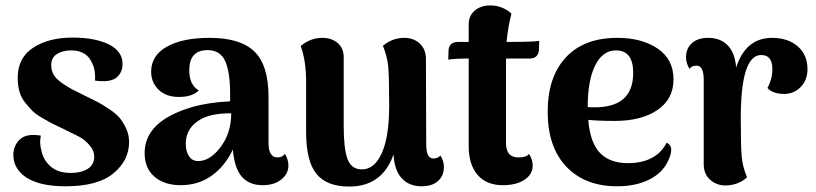

<svg xmlns="http://www.w3.org/2000/svg" viewBox="-20 -670 2997 705"><path d="M221 14Q127 14 78 -17.5Q29 -49 29 -102Q29 -135 53 -158Q77 -181 130 -172Q124 -145 132 -118Q138 -84 165 -59.5Q192 -35 240 -35Q278 -35 302 -50Q326 -65 326 -95Q326 -117 309 -136.5Q292 -156 276 -165Q260 -174 222 -192Q220 -193 218.5 -194Q217 -195 214.5 -196Q212 -197 210 -198Q184 -210 170.5 -217Q157 -224 134 -237.5Q111 -251 98 -264Q85 -277 71 -295Q57 -313 51 -335.5Q45 -358 45 -384Q45 -458 102 -495Q159 -532 246 -532Q329 -532 379.5 -507Q430 -482 430 -435Q430 -409 414 -391Q398 -373 364 -372Q347 -371 329 -374Q331 -413 320 -434Q301 -485 241 -485Q210 -485 189 -471.5Q168 -458 168 -431Q168 -412 176.5 -396.5Q185 -381 206.5 -366Q228 -351 242 -343.5Q256 -336 289 -320Q320 -305 336.5 -296.5Q353 -288 379.5 -270.5Q406 -253 419 -237.5Q432 -222 443 -198.5Q454 -175 454 -149Q454 -81 396.5 -33.5Q339 14 221 14Z M1026 -105Q1039 -85 1039 -62Q1039 -32 1013 -11Q987 10 944 10Q896 10 868.5 -20.5Q841 -51 835 -121Q807 -61 758 -25.5Q709 10 643 10Q584 10 547.5 -21Q511 -52 511 -108Q511 -226 686 -277Q745 -294 825 -298V-323Q825 -407 806.5 -446.5Q788 -486 742 -486Q675 -486 675 -412Q675 -358 710 -338Q686 -314 637 -314Q590 -314 562.5 -340.5Q535 -367 535 -407Q535 -466 592.5 -498.5Q650 -531 750 -531Q863 -531 914.5 -480.5Q966 -430 966 -314V-145Q966 -92 999 -92Q1017 -92 1026 -105ZM715 -79Q756 -83 792.5 -133.5Q829 -184 829 -254Q755 -254 717 -232Q662 -201 662 -142Q662 -114 675 -95Q688 -76 715 -79Z M1597 -99Q1610 -79 1610 -57Q1610 -25 1588.5 -5.5Q1567 14 1528 14Q1482 14 1455 -15.5Q1428 -45 1425 -103Q1384 15 1262 15Q1180 15 1142 -31.5Q1104 -78 1104 -186V-370Q1104 -448 1084 -501Q1120 -531 1163 -531Q1198 -531 1220 -512Q1242 -493 1242 -460V-208Q1242 -124 1256 -86Q1270 -48 1309 -48Q1355 -48 1382 -108Q1409 -168 1409 -282Q1409 -388 1405.5 -425.5Q1402 -463 1386 -502Q1421 -531 1465 -531Q1499 -531 1521.5 -510Q1544 -489 1544 -453L1545 -140Q1545 -88 1571 -88Q1588 -88 1597 -99Z M1840 -516Q1942 -516 1960 -520L1959 -488Q1957 -455 1924 -455H1838V-426V-145Q1838 -92 1883 -92Q1915 -92 1922 -105Q1936 -85 1936 -62Q1936 -30 1906 -10Q1876 10 1826 10Q1766 10 1733.5 -28Q1701 -66 1701 -133V-455H1686Q1652 -455 1626 -451L1627 -484Q1628 -516 1663 -516H1701V-580Q1701 -612 1723 -631Q1745 -650 1780 -650Q1825 -650 1858 -620Q1845 -570 1840 -516Z M2428 -146Q2456 -134 2437 -88Q2418 -39 2367.5 -12.5Q2317 14 2246 14Q2128 14 2059.5 -58Q1991 -130 1991 -260Q1991 -387 2057.5 -459Q2124 -531 2247 -531Q2337 -531 2395 -491.5Q2453 -452 2453 -379Q2453 -306 2394 -266Q2335 -226 2238 -226Q2175 -226 2140 -230Q2147 -145 2183.5 -108Q2220 -71 2285 -71Q2389 -71 2428 -146ZM2242 -485Q2193 -485 2165.5 -430Q2138 -375 2138 -278V-277Q2144 -276 2157 -276Q2305 -273 2305 -402Q2305 -485 2242 -485Z M2815 -531Q2873 -531 2909 -500Q2945 -469 2945 -416Q2945 -377 2921 -351.5Q2897 -326 2861 -325Q2817 -325 2798 -347Q2816 -380 2816 -416Q2816 -468 2775 -468Q2700 -468 2700 -235Q2700 -132 2703.5 -94.5Q2707 -57 2723 -19Q2692 10 2644 11Q2611 11 2587.5 -10Q2564 -31 2564 -67V-376Q2564 -429 2538 -429Q2519 -429 2512 -417Q2499 -437 2499 -460Q2499 -492 2520.5 -511.5Q2542 -531 2581 -531Q2625 -531 2652 -503.5Q2679 -476 2683 -422Q2718 -531 2815 -531Z"/></svg>

Font: Arima Koshi Bold
Style: Regular
Weight: 700
Designer: Joana Correia and Natanael Gama
Foundry: NDISCOVER
Version: Version 1.019;PS 001.019;hotconv 1.0.88;makeotf.lib2.5.64775